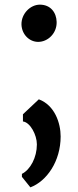

<svg xmlns="http://www.w3.org/2000/svg" viewBox="-20 -557 334 821"><path d="M78.1 -37.6C108.9 -34.2 137.7 19.5 137.7 60.5C137.7 116.2 109.9 168.5 73.7 186.5V199.2L109.9 244.1C179.2 218.3 239.3 133.3 239.3 26.4C239.3 -30.3 214.4 -106.9 146 -132.3L78.1 -68.4ZM71.8 -452.1C73.2 -409.2 106 -377.9 143.1 -377.9C185.1 -377.9 223.6 -415 222.2 -463.4C221.2 -502.9 196.8 -537.1 150.4 -537.1C109.9 -537.1 70.8 -498.5 71.8 -452.1Z"/></svg>

Font: Merriweather Sans
Style: Regular
Weight: 400
Designer: Eben Sorkin ( eben@eyebytes.com )
Foundry: Eben Sorkin
Version: Version 1.003